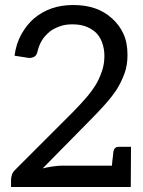

<svg xmlns="http://www.w3.org/2000/svg" viewBox="-20 -745 571 765"><path d="M501 0H24V-30Q24 -38 28 -50Q31 -59 40 -68L270 -298Q305 -334 322 -354Q344 -379 362 -408Q376 -431 387 -464Q396 -491 396 -523Q396 -551 386 -578Q376 -603 359 -618Q339 -634 318 -641Q296 -648 268 -648Q239 -648 218 -640Q191 -630 177 -618Q158 -602 147 -584Q136 -566 130 -542Q127 -526 118 -520Q109 -514 96 -514L38 -523Q44 -571 66 -610Q87 -647 116 -672Q147 -698 187 -712Q225 -725 272 -725Q320 -725 358 -712Q396 -699 426 -672Q456 -645 472 -610Q488 -575 488 -526Q488 -485 476 -452Q462 -415 444 -387Q424 -357 396 -326Q369 -296 339 -266L150 -74Q165 -78 191 -82Q212 -85 230 -85H426Q427 -101 430 -123L432 -142Q436 -160 453 -160H502Z"/></svg>

Font: Aleo
Style: Regular
Weight: 400
Designer: Alessio Laiso
Version: Version 1.1